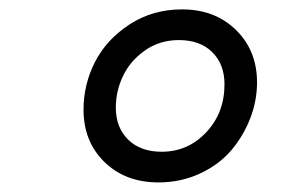

<svg xmlns="http://www.w3.org/2000/svg" viewBox="-20 -610 640 403"><path d="M155.3 -379.9Q155.3 -313 199.2 -270Q243.2 -227.1 312.5 -227.1Q359.4 -227.1 399.4 -245.6Q439.5 -264.2 465.1 -294.2Q490.7 -324.2 505.1 -361.3Q519.5 -398.4 519.5 -437Q519.5 -503.9 475.3 -547.1Q431.2 -590.3 362.3 -590.3Q300.3 -590.3 252 -558.8Q203.6 -527.3 179.4 -480Q155.3 -432.6 155.3 -379.9ZM451.2 -433.1Q451.2 -373 412.8 -332.3Q374.5 -291.5 319.3 -291.5Q274.9 -291.5 249 -316.9Q223.1 -342.3 223.1 -384.3Q223.1 -418.9 238.3 -450.7Q253.4 -482.4 284.4 -504.2Q315.4 -525.9 355.5 -525.9Q399.9 -525.9 425.5 -500.5Q451.2 -475.1 451.2 -433.1Z"/></svg>

Font: Courier Prime Sans
Style: Regular
Weight: 300
Italic angle: -10°
Designer: Alan Dague-Greene
Foundry: Quote-Unquote Apps
Version: Version 3.23